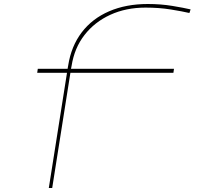

<svg xmlns="http://www.w3.org/2000/svg" viewBox="-20 -730 1074 960"><path d="M332 -366 241 210H224L315 -366H166L169 -386H318L321 -403Q336 -499 388.5 -568Q441 -637 525.5 -673.5Q610 -710 719 -710Q784 -710 841.5 -700.5Q899 -691 933 -683L927 -665Q893 -673 834.5 -682.5Q776 -692 708 -692Q610 -692 531.5 -656Q453 -620 402.5 -555Q352 -490 338 -401L335 -386H850L847 -366Z"/></svg>

Font: Georama ExtraExtended Thin
Style: Italic
Weight: 100
Width: 8
Italic angle: -9°
Designer: Jean-Baptiste Levee
Foundry: Production Type
Version: Version 1.000